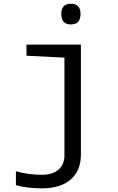

<svg xmlns="http://www.w3.org/2000/svg" viewBox="-20 -777 640 1037"><path d="M362.8 -756.8Q415 -756.8 415 -701.2Q415 -645 362.8 -645Q311 -645 311 -701.2Q311 -756.8 362.8 -756.8ZM65.9 223.1V147.9Q131.3 167 207 167Q264.2 167 296.1 139.2Q328.1 111.3 328.1 62V-465.8L123 -476.1V-536.1H417V57.1Q417 145 361.8 192.6Q306.6 240.2 206.1 240.2Q126 240.2 65.9 223.1Z"/></svg>

Font: Noto Mono
Style: Regular
Weight: 400
Designer: Monotype Design Team
Foundry: Monotype Imaging Inc.
Version: Version 1.00